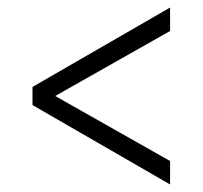

<svg xmlns="http://www.w3.org/2000/svg" viewBox="-20 -508 536 508"><path d="M66 -230V-278L430 -488V-426L126 -254L430 -82V-20Z"/></svg>

Font: Mukta Malar Light
Style: Regular
Weight: 300
Designer: Aadarsh Rajan, Girish Dalvi, Yashodeep Gholap
Foundry: Ek Type
Version: Version 2.538;PS 1.000;hotconv 16.6.51;makeotf.lib2.5.65220;